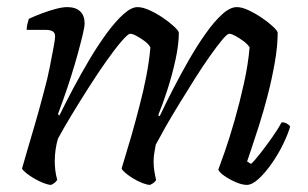

<svg xmlns="http://www.w3.org/2000/svg" viewBox="-20 -520 867 540"><path d="M124 0Q116 0 103 -5Q90 -10 77 -17.5Q64 -25 54 -33Q44 -41 42 -46Q46 -61 55.5 -93Q65 -125 78 -169.5Q91 -214 104 -264Q113 -296 119.5 -329Q126 -362 130.5 -386Q135 -410 135 -417Q135 -428 128 -432Q121 -436 108 -436H55Q55 -444 57 -452.5Q59 -461 61 -467Q78 -475 98 -482.5Q118 -490 137 -495Q156 -500 169 -500Q193 -500 205.5 -488Q218 -476 218 -454Q218 -445 212.5 -422Q207 -399 198.5 -368Q190 -337 179.5 -304Q169 -271 159 -243Q149 -215 143 -199L147 -195Q164 -230 185.5 -270.5Q207 -311 231 -351.5Q255 -392 279.5 -425.5Q304 -459 326.5 -479.5Q349 -500 367 -500Q381 -500 400 -491.5Q419 -483 437.5 -470.5Q456 -458 469 -446Q482 -434 483 -428Q483 -395 473.5 -351.5Q464 -308 450.5 -266.5Q437 -225 425 -196L429 -193Q445 -227 466 -268Q487 -309 510.5 -350Q534 -391 558 -425Q582 -459 604.5 -479.5Q627 -500 646 -500Q660 -500 678.5 -491.5Q697 -483 715.5 -470.5Q734 -458 747 -446Q760 -434 761 -428Q761 -391 753 -345Q745 -299 733 -252.5Q721 -206 708 -165.5Q695 -125 686 -98.5Q677 -72 675 -66L686 -59Q696 -68 712 -88.5Q728 -109 745 -133Q762 -157 772 -176Q781 -176 787.5 -172Q794 -168 796 -164Q790 -143 776.5 -115Q763 -87 744.5 -60.5Q726 -34 707.5 -17Q689 0 674 0Q661 0 643.5 -7.5Q626 -15 611.5 -25Q597 -35 594 -43Q599 -56 612 -93Q625 -130 639.5 -180.5Q654 -231 666 -285Q678 -339 682 -387Q675 -397 664 -405Q653 -413 642 -419Q631 -425 625 -425Q619 -425 604.5 -407.5Q590 -390 569.5 -361Q549 -332 527 -297Q505 -262 483.5 -227Q462 -192 445 -162Q428 -132 418 -113Q416 -102 414 -90Q412 -78 412 -66Q412 -52 414 -39.5Q416 -27 419 -14Q418 -11 413.5 -7Q409 -3 402 0Q394 0 381 -5Q368 -10 355.5 -17.5Q343 -25 333.5 -33Q324 -41 322 -46Q325 -57 332.5 -81Q340 -105 350.5 -141.5Q361 -178 373 -225Q383 -262 391.5 -306Q400 -350 403 -387Q397 -397 386 -405Q375 -413 364 -419Q353 -425 346 -425Q340 -425 321.5 -403.5Q303 -382 279 -348Q255 -314 229.5 -274Q204 -234 181 -196Q158 -158 143 -130Q139 -117 136.5 -100.5Q134 -84 134 -66Q134 -55 135.5 -41.5Q137 -28 141 -14Q139 -11 135.5 -7.5Q132 -4 124 0Z"/></svg>

Font: Texturina Medium 12pt Light
Style: Italic
Weight: 300
Italic angle: -11°
Version: Version 1.002